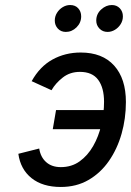

<svg xmlns="http://www.w3.org/2000/svg" viewBox="-20 -732 521 764"><path d="M222 12Q149.5 12 105.5 -23.2Q61.5 -58.5 53 -120L136 -141Q141.5 -106.5 163.8 -86.8Q186 -67 222 -67Q265 -67 297 -90Q329 -113 350.8 -151Q372.5 -189 383.2 -235Q394 -281 394 -327Q394 -382.5 370.8 -414.2Q347.5 -446 298 -446Q258.5 -446 229.8 -423.5Q201 -401 185 -373L106 -409Q138.5 -467.5 189 -495.2Q239.5 -523 301 -523Q387.5 -523 434.2 -471Q481 -419 481 -326Q481 -260.5 463.8 -199.8Q446.5 -139 413.2 -91.2Q380 -43.5 332 -15.8Q284 12 222 12ZM190 -218 203 -294H443L430 -218ZM408 -605Q388.5 -605 375.8 -618.2Q363 -631.5 363 -650Q363 -676.5 382.5 -694.2Q402 -712 425 -712Q444.5 -712 456.8 -699Q469 -686 469 -667Q469 -650 460.2 -636Q451.5 -622 437.5 -613.5Q423.5 -605 408 -605ZM242 -605Q222.5 -605 210.2 -618.2Q198 -631.5 198 -650Q198 -667 206.8 -681Q215.5 -695 229.5 -703.5Q243.5 -712 259 -712Q279.5 -712 291.2 -699Q303 -686 303 -667Q303 -641.5 284.5 -623.2Q266 -605 242 -605Z"/></svg>

Font: Overpass
Style: Italic
Weight: 400
Italic angle: -10°
Designer: Delve Withrington, Dave Bailey, Thomas Jockin
Foundry: Delve Fonts LLC
Version: Version 4.000